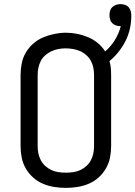

<svg xmlns="http://www.w3.org/2000/svg" viewBox="-20 -905 658 933"><path d="M300 8Q272 8 243.5 3.5Q215 -1 189 -12Q163 -23 141.5 -42Q120 -61 105.5 -86Q91 -111 85.5 -139Q80 -167 80 -195V-540Q80 -568 85.5 -596.5Q91 -625 105.5 -649.5Q120 -674 141.5 -693Q163 -712 189 -723Q215 -734 243.5 -740Q272 -746 300 -746Q328 -746 355 -740.5Q382 -735 407.5 -724.5Q433 -714 455 -696Q477 -678 491 -655Q519 -679 538.5 -711Q558 -743 567 -778Q566 -778 565.5 -778Q565 -778 564 -778Q554 -778 543.5 -781.5Q533 -785 525.5 -792.5Q518 -800 515 -810.5Q512 -821 512 -832Q512 -842 515 -852.5Q518 -863 526 -870.5Q534 -878 544 -881.5Q554 -885 565 -885Q576 -885 587 -881.5Q598 -878 605.5 -869.5Q613 -861 615.5 -850Q618 -839 618 -828Q618 -796 611 -765Q604 -734 590 -706Q576 -678 556 -653Q536 -628 512 -608Q517 -592 518.5 -574.5Q520 -557 520 -540V-195Q520 -167 514.5 -139Q509 -111 494.5 -86Q480 -61 458.5 -42Q437 -23 411 -12Q385 -1 356.5 3.5Q328 8 300 8ZM300 -66Q318 -66 336 -68.5Q354 -71 370 -78.5Q386 -86 399.5 -98Q413 -110 421.5 -126Q430 -142 433.5 -159.5Q437 -177 437 -195V-540Q437 -558 433.5 -576Q430 -594 421.5 -609.5Q413 -625 399 -637.5Q385 -650 368.5 -657Q352 -664 334 -667Q316 -670 298 -670Q280 -670 262.5 -666.5Q245 -663 229 -655.5Q213 -648 199.5 -636Q186 -624 178 -608.5Q170 -593 166.5 -575.5Q163 -558 163 -540V-195Q163 -177 166.5 -159.5Q170 -142 178.5 -126Q187 -110 200.5 -98Q214 -86 230 -78.5Q246 -71 264 -68.5Q282 -66 300 -66Z"/></svg>

Font: Iosevka Custom Extended
Style: Regular
Weight: 400
Width: 7
Monospace: yes
Designer: Belleve Invis
Foundry: Belleve Invis
Version: Version 11.2.4; ttfautohint (v1.8.4)